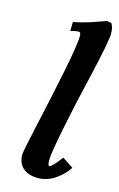

<svg xmlns="http://www.w3.org/2000/svg" viewBox="-119 -821 543 874"><g transform="rotate(15 152.5 -384.0)"><path d="M272.5 -769.5 293.5 -766.1Q305.2 -750 305.2 -717.8Q305.2 -682.6 265.1 -509.3Q234.4 -381.8 208.3 -252.9Q182.1 -124 182.1 -90.3Q182.1 -63.5 189.5 -63.5Q200.7 -63.5 241.2 -117.2L293 -83.5Q272 -49.8 234.1 -23.7Q196.3 2.4 152.8 2.4Q106.9 2.4 82 -20.5Q57.1 -43.5 57.1 -82Q57.1 -98.6 85.7 -225.8Q114.3 -353 142.6 -491.2Q170.9 -629.4 170.9 -672.4Q170.9 -689.9 160.6 -689.9Q151.4 -689.9 122.6 -682.6L123.5 -725.1Q145 -729 167.2 -734.9Q189.5 -740.7 203.4 -745.4Q217.3 -750 239.5 -758.1Q261.7 -766.1 272.5 -769.5Z"/></g></svg>

Font: Flanker
Style: Bold Italic
Weight: 700
Italic angle: -12°
Designer: Flanker
Version: Version 2.000